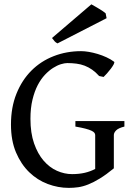

<svg xmlns="http://www.w3.org/2000/svg" viewBox="-20 -871 629 905"><path d="M517.6 -580.1Q521 -577.6 516.1 -568.1Q511.2 -558.6 502.7 -547.4Q494.1 -536.1 484.4 -525.1Q474.6 -514.2 468.3 -508.3L447.3 -512.7Q431.2 -530.8 414.3 -542.5Q397.5 -554.2 379.2 -561.3Q360.8 -568.4 340.3 -571Q319.8 -573.7 296.9 -573.7Q284.7 -573.7 267.1 -568.4Q249.5 -563 230.2 -550.8Q210.9 -538.6 191.9 -518.6Q172.9 -498.5 157.7 -469.5Q142.6 -440.4 133.1 -401.1Q123.5 -361.8 123.5 -311Q123.5 -244.1 140.6 -195.1Q157.7 -146 185.5 -113.8Q213.4 -81.5 248.5 -65.9Q283.7 -50.3 319.8 -50.3Q353 -50.3 379.9 -56.6Q406.7 -63 428.7 -74.7V-234.4Q428.7 -239.7 425 -244.9Q421.4 -250 411.1 -254.9Q400.9 -259.8 382.6 -264.6Q364.3 -269.5 335.4 -274.4V-300.3H566.4V-274.4Q538.6 -267.6 527.6 -256.6Q516.6 -245.6 516.6 -234.4V-77.6Q480.5 -47.9 450.9 -29.8Q421.4 -11.7 396.2 -1.7Q371.1 8.3 348.6 11.5Q326.2 14.6 304.2 14.6Q253.9 14.6 205.1 -3.7Q156.2 -22 117.7 -59.3Q79.1 -96.7 55.4 -152.6Q31.7 -208.5 31.7 -284.2Q31.7 -365.2 57.6 -429.4Q83.5 -493.7 128.2 -538.3Q172.9 -583 233.2 -606.4Q293.5 -629.9 362.3 -629.9Q378.4 -629.9 398.7 -626.5Q418.9 -623 440.2 -616.7Q461.4 -610.4 481.7 -601.1Q502 -591.8 517.6 -580.1ZM251 -666.5Q242.7 -670.4 237.3 -676.5Q231.9 -682.6 225.1 -691.9L410.6 -850.6Q418 -846.7 428 -840.8Q438 -835 447.8 -829.1Q457.5 -823.2 465.8 -817.6Q474.1 -812 478 -808.1L482.4 -785.2Z"/></svg>

Font: Gentium Book Basic
Style: Regular
Weight: 400
Designer: J. Victor Gaultney and Annie Olsen
Foundry: SIL International
Version: Version 1.102; 2013; Maintenance release